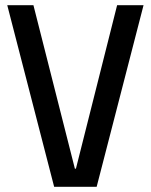

<svg xmlns="http://www.w3.org/2000/svg" viewBox="-20 -720 582 741"><path d="M8 -700H109L269 -69H273L432 -700H534L353 1H189Z"/></svg>

Font: Pathway Extreme SemiCondensed Medium
Style: Regular
Weight: 500
Width: 4
Version: Version 1.001;gftools[0.9.26]